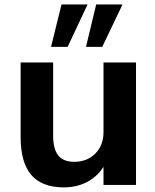

<svg xmlns="http://www.w3.org/2000/svg" viewBox="-20 -814 682 845"><path d="M578.6 0H435.5V-102.3H447.8Q423.1 -49.1 373.9 -19.2Q324.7 10.7 261 10.7Q164.8 10.7 117.8 -43.8Q70.8 -98.4 70.8 -210.4V-539.1H213.9V-216.6Q213.9 -157.7 236.5 -129.8Q259 -101.8 306.2 -101.8Q363.5 -101.8 399.5 -138.2Q435.5 -174.6 435.5 -233.2V-539.1H578.6ZM403.3 -794.4H519.3L429.9 -607.7H358.4ZM250.7 -794.4H365.5L277.6 -607.7H204.6Z"/></svg>

Font: Min Sans VF VF
Style: Regular
Weight: 400
Designer: Jinseong-Kim, NotoSansCJK, Nunito
Foundry: Jinseong-Kim
Version: Version 1.420;Glyphs 3.1.2 (3151)